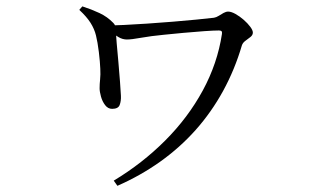

<svg xmlns="http://www.w3.org/2000/svg" viewBox="-20 -537 1040 608"><path d="M340.2 35Q430.6 -19.4 503 -91.9Q575.3 -164.3 622 -250.2Q668.7 -336.2 682.8 -429.4Q683.8 -435.8 681.5 -438.2Q679.2 -440.5 673.3 -440.5Q657.5 -440.5 626.2 -438.3Q594.8 -436.1 560.3 -432.9Q525.8 -429.7 498.7 -426.9Q457.2 -422.9 426.7 -417.4Q396.3 -411.9 381.9 -411.9Q367.8 -411.9 354.9 -419.7Q342 -427.5 324.2 -440.8L324.4 -456.2Q341.5 -456.4 373.6 -458Q405.7 -459.6 445.6 -462.2Q485.4 -464.8 526.2 -468.2Q567.1 -471.6 601.5 -474.9Q636 -478.2 657.4 -480.8Q664.9 -482 672.5 -486.8Q680.2 -491.7 687.9 -496Q695.7 -500.3 702.5 -500.3Q712.2 -500.3 725.7 -492.8Q739.2 -485.2 751.7 -474.3Q764.2 -463.3 772.5 -452.2Q780.7 -441.2 780.7 -433.9Q780.7 -425.8 773 -419.8Q765.3 -413.7 757 -407.7Q748.7 -401.6 746 -393.4Q723.3 -316.2 686.4 -248.9Q649.5 -181.6 599.6 -125.5Q549.7 -69.5 487.2 -25Q424.8 19.4 351.8 51.4ZM335 -192.3Q321.9 -192.3 312.9 -204.1Q303.9 -215.9 299.7 -231.4Q295.4 -246.9 295.4 -257.4Q295.4 -270.9 297 -285.6Q298.6 -300.3 297.6 -319.3Q296.8 -340.6 293 -372.3Q289.1 -404.1 283.9 -424.9Q278.9 -445.4 266.7 -464.7Q254.4 -484.1 231.1 -505.7L240.8 -516.8Q269.8 -507.5 294.9 -495.7Q320 -484 338.9 -464.3Q345.2 -457.7 345.6 -450.8Q346 -444 346.8 -437.4Q347.2 -427.5 349.5 -400.5Q351.8 -373.5 354.9 -340.5Q357.9 -307.5 360 -278.2Q362.1 -248.8 362.9 -233.8Q363.7 -217.2 359 -204.7Q354.4 -192.3 335 -192.3Z"/></svg>

Font: Noto Serif HK ExtraLight
Style: Regular
Weight: 200
Designer: Ryoko NISHIZUKA 西塚涼子 (kana & ideographs); Frank Grießhammer (Latin, Greek & Cyrillic); Wenlong ZHANG 张文龙 (bopomofo); San
Foundry: Adobe
Version: Version 2.002-H1;hotconv 1.1.0;makeotfexe 2.6.0